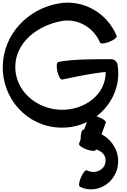

<svg xmlns="http://www.w3.org/2000/svg" viewBox="-20 -892 957 1443"><path d="M857 -622C785 -796 604 -899 420 -866C188 -825 9 -636 1 -402C-8 -153 182 59 430 67C503 70 572 55 633 25L612 83C610 83 609 82 607 82C595 82 586 113 586 150V155L574 188C570 199 595 218 630 231C665 244 697 245 701 234L702 231C740 243 769 266 773 305C782 376 701 424 633 388C622 384 602 408 588 442C573 476 570 507 581 512C723 580 885 459 867 295C858 217 810 153 743 117L775 30C779 19 754 -1 719 -13C714 -15 709 -17 705 -18C822 -106 890 -252 863 -408C859 -430 839 -447 816 -447C683 -447 525 -448 417 -426C406 -423 403 -392 411 -355C419 -319 435 -292 447 -294C555 -317 680 -343 774 -351C777 -182 615 -61 434 -67C247 -74 89 -216 95 -398C101 -576 262 -701 444 -734C565 -755 683 -686 732 -572C736 -561 768 -564 802 -578C837 -591 861 -611 857 -622Z"/></svg>

Font: Nupuram Expanded Bold
Style: Regular
Weight: 700
Width: 7
Designer: Santhosh Thottingal (santhosh.thottingal@gmail.com)
Foundry: SMC
Version: Version 1.000